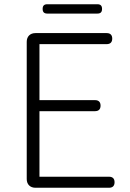

<svg xmlns="http://www.w3.org/2000/svg" viewBox="-20 -885 613 905"><path d="M106 -364V-41C106 -16 122 0 147 0H313H494C511 0 520 -9 520 -26C520 -43 511 -52 494 -52H166V-361H428C445 -361 454 -370 454 -387C454 -404 445 -413 428 -413H166V-677H483C500 -677 509 -686 509 -703C509 -720 500 -729 483 -729H147C122 -729 106 -713 106 -688ZM321 -865H203C188 -865 181 -858 181 -843C181 -828 188 -821 203 -821H321H439C454 -821 461 -828 461 -843C461 -858 454 -865 439 -865Z"/></svg>

Font: GenSenRounded2 TW L
Style: Regular
Weight: 300
Version: Version 2.100;PS 2.1;hotconv 16.6.51;makeotf.lib2.5.65220 DE